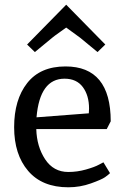

<svg xmlns="http://www.w3.org/2000/svg" viewBox="-20 -785 518 815"><path d="M258 -503Q450 -503 450 -270L433 -237H134Q136 -163 171.5 -109Q207 -55 270 -55Q308 -55 345 -65.5Q382 -76 400 -86L419 -96L447 -50Q440 -43 426 -33Q412 -23 366 -6.5Q320 10 270 10Q159 10 99.5 -59.5Q40 -129 40 -245Q40 -362 95.5 -432.5Q151 -503 258 -503ZM254 -451Q149 -451 135 -287L357 -304Q358 -319 358 -324Q358 -380 331.5 -415.5Q305 -451 254 -451ZM261 -765 427 -596 394 -564 320 -625 261 -668Q251 -661 236.5 -650.5Q222 -640 213.5 -634Q205 -628 202 -625L128 -564L95 -596Z"/></svg>

Font: Andada
Style: Regular
Weight: 400
Designer: Carolina Giovagnoli
Foundry: Carolina Giovagnoli
Version: Version 1.003